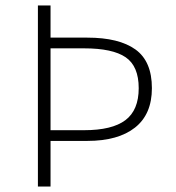

<svg xmlns="http://www.w3.org/2000/svg" viewBox="-20 -679 640 699"><path d="M118 0V-659H164V-542H298Q413 -542 473 -499Q533 -456 533 -358Q533 -263 471.5 -214.5Q410 -166 298 -166H164V0ZM164 -205H286Q388 -205 436.5 -241.5Q485 -278 485 -358Q485 -438 437.5 -470.5Q390 -503 286 -503H164Z"/></svg>

Font: TypoPRO Source Code Pro
Style: Regular
Weight: 300
Monospace: yes
Designer: Paul D. Hunt, Teo Tuominen
Foundry: Adobe Systems Incorporated
Version: Version 2.010;PS 1.0;hotconv 1.0.84;makeotf.lib2.5.63406